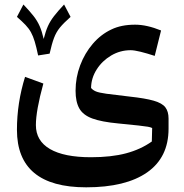

<svg xmlns="http://www.w3.org/2000/svg" viewBox="-20 -570 808 841"><path d="M657.7 -325.2Q623.5 -336.4 595.7 -343.3Q567.9 -350.1 552.2 -350.1Q506.3 -350.1 467 -326.9Q427.7 -303.7 403.6 -265.9Q379.4 -228 378.9 -184.6Q386.7 -175.3 399.7 -169.7Q412.6 -164.1 445.8 -159.4Q479 -154.8 547.4 -147Q616.2 -139.6 653.3 -128.9Q690.4 -118.2 704.3 -99.9Q718.3 -81.5 718.3 -50.8V-6.3Q718.3 119.6 624.5 185.1Q530.8 250.5 357.4 250.5Q54.2 250.5 54.2 -1.5Q54.2 -119.1 89.8 -233.4L169.9 -204.1Q137.2 -85 137.2 -22Q137.2 46.9 199 82.8Q260.7 118.7 378.4 118.7Q467.8 118.7 532 101.6Q596.2 84.5 645 49.8L646.5 -9.3Q639.6 -12.7 627.7 -14.9Q615.7 -17.1 586.2 -20.3Q556.6 -23.4 497.6 -29.3Q424.8 -36.1 384.3 -51Q343.8 -65.9 327.4 -95Q311 -124 311 -172.4Q311 -230.5 331.1 -283.7Q351.1 -336.9 386.5 -378.2Q421.9 -419.4 467.8 -440.9Q510.7 -461.9 571.8 -461.9Q623 -461.9 685.5 -436.5ZM197.3 -335 147 -327.1Q139.2 -364.3 132.1 -387.9Q125 -411.6 115.7 -428.5Q106.4 -445.3 91.8 -460.7Q77.1 -476.1 54.2 -496.1L82.5 -550.3Q110.4 -521 127 -499.8Q143.6 -478.5 153.6 -455.8Q163.6 -433.1 171.4 -399.4Q179.7 -432.6 189.7 -455.1Q199.7 -477.5 216.3 -499Q232.9 -520.5 260.7 -550.3L289.1 -496.1Q258.8 -469.2 242.4 -449.2Q226.1 -429.2 216.6 -403.8Q207 -378.4 197.3 -335Z"/></svg>

Font: Pinar-DS1-FD SemiBold
Style: Regular
Weight: 600
Designer: Amin Abedi
Version: Version 3.000